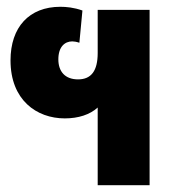

<svg xmlns="http://www.w3.org/2000/svg" viewBox="-20 -546 517 566"><path d="M268 0H421V-517H268V-390C268 -337 249 -312 210 -312C172 -312 152 -335 152 -371C152 -408 171 -424 193 -424C198 -424 205 -423 214 -420L223 -515C198 -524 175 -526 158 -526C66 -526 11 -466 11 -368C11 -251 88 -197 171 -197C211 -197 245 -208 268 -229Z"/></svg>

Font: Noto Sans Thai UI Cond ExtBd
Style: Regular
Weight: 800
Width: 3
Designer: Monotype Design Team
Foundry: Monotype Imaging Inc.
Version: Version 2.000